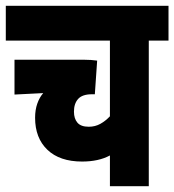

<svg xmlns="http://www.w3.org/2000/svg" viewBox="-20 -642 601 662"><path d="M561 -502H493V0H359V-106Q320 -85 263 -85Q186 -85 143.5 -125.5Q101 -166 101 -236Q101 -263 108.5 -284.5Q116 -306 129 -321L30 -316V-436H271Q294 -436 315 -433L307 -317H297Q264 -317 249.5 -301Q235 -285 235 -257Q235 -233 247 -219Q259 -205 286 -205Q308 -205 326 -215Q344 -225 359 -241V-502H0V-622H561Z"/></svg>

Font: Noto Sans ExtraCondensed ExtraBold
Style: Italic
Weight: 800
Width: 2
Italic angle: -12°
Designer: Monotype Design Team
Foundry: Monotype Imaging Inc.
Version: Version 2.013; ttfautohint (v1.8.4.7-5d5b)